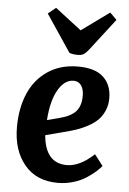

<svg xmlns="http://www.w3.org/2000/svg" viewBox="-56 -828 593 883"><g transform="rotate(5 241.0 -386.5)"><path d="M130.9 -757.8 167 -787.1 288.1 -693.8 417 -787.1 448.2 -755.9 337.9 -612.8Q324.2 -594.7 313.5 -587.4Q302.7 -580.1 286.1 -580.1Q262.7 -580.1 246.1 -585.9ZM291 -526.9Q370.6 -526.9 408.7 -491Q446.8 -455.1 446.8 -394Q446.8 -362.3 435.3 -336.2Q423.8 -310.1 406.2 -292.7Q388.7 -275.4 361.6 -260.7Q334.5 -246.1 309.6 -237.8Q284.7 -229.5 252 -221.2L168 -199.2Q179.2 -70.8 278.8 -70.8Q338.4 -70.8 403.8 -131.8L442.9 -81.1Q432.1 -67.9 416.3 -53.7Q400.4 -39.6 375.5 -23.2Q350.6 -6.8 315.9 3.7Q281.2 14.2 244.1 14.2Q145 14.2 90.1 -52.2Q35.2 -118.7 35.2 -225.1Q35.2 -313 64.5 -380.9Q93.8 -448.7 152.3 -487.8Q210.9 -526.9 291 -526.9ZM324.2 -395Q324.2 -424.8 311.8 -442.4Q299.3 -460 276.9 -460Q234.4 -460 205.1 -408.9Q175.8 -357.9 169.9 -269L224.1 -283.2Q277.3 -296.4 300.8 -321.8Q324.2 -347.2 324.2 -395Z"/></g></svg>

Font: Literata Book
Style: Bold Italic
Weight: 700
Italic angle: -3°
Designer: Latin by Veronika Burian and Jose Scaglione. Greek by Irene Vlachou. Cyrillic by Vera Evstafieva
Foundry: TypeTogether
Version: Version 1.003;PS 001.003;hotconv 1.0.88;makeotf.lib2.5.64775